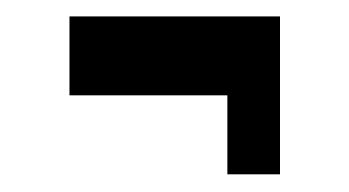

<svg xmlns="http://www.w3.org/2000/svg" viewBox="-20 -332 415 228"><path d="M250 -125V-218.8H62.5V-312.5H312.5V-125Z"/></svg>

Font: Oswald-Regular
Style: Regular
Weight: 400
Designer: vernon adams
Foundry: vernon adams
Version: Version 2.002; ttfautohint (v0.92.18-e454-dirty) -l 8 -r 50 